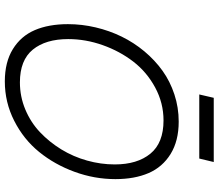

<svg xmlns="http://www.w3.org/2000/svg" viewBox="-74 -808 893 784"><g transform="rotate(90 372.0 -416.5)"><path d="M366.2 -784.2 379.9 -843.3H642.1L627.9 -784.2ZM313 9.8Q234.4 9.8 181.2 -22.9Q127.9 -55.7 103.5 -112.5Q79.1 -169.4 79.1 -248Q79.1 -304.7 92.3 -360.8Q105.5 -417 129.9 -467Q154.3 -517.1 190.2 -560.1Q226.1 -603 269.3 -634Q312.5 -665 366 -682.6Q419.4 -700.2 477.1 -700.2Q555.7 -700.2 609.1 -667.2Q662.6 -634.3 687.3 -577.1Q711.9 -520 711.9 -441.9Q711.9 -356.4 682.1 -274.9Q652.3 -193.4 600.8 -130.1Q549.3 -66.9 473.9 -28.6Q398.4 9.8 313 9.8ZM316.9 -51.8Q374.5 -51.8 427.2 -73.7Q480 -95.7 520.3 -133.8Q560.5 -171.9 590.6 -220.9Q620.6 -270 636.2 -326.2Q651.9 -382.3 651.9 -439Q651.9 -531.2 607.9 -584.7Q564 -638.2 472.2 -638.2Q400.9 -638.2 337.6 -604Q274.4 -569.8 231.9 -514.6Q189.5 -459.5 164.8 -389.9Q140.1 -320.3 140.1 -249Q140.1 -157.2 183.1 -104.5Q226.1 -51.8 316.9 -51.8Z"/></g></svg>

Font: HK Grotesk Light Italic
Style: Regular
Weight: 300
Italic angle: -13°
Designer: Alfredo Marco Pradil and Stefan Peev
Foundry: Hanken Design Co.
Version: Version 1.000;PS 001.000;hotconv 1.0.88;makeotf.lib2.5.64775